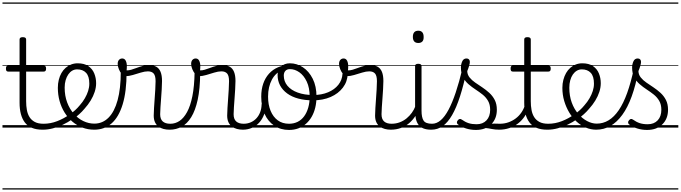

<svg xmlns="http://www.w3.org/2000/svg" viewBox="-20 -1030 5496 1550"><path d="M324 17Q273 17 237.5 2Q202 -13 180.5 -41.5Q159 -70 148.5 -110Q138 -150 138 -201V-452H47Q36 -452 32 -458Q28 -464 28 -476Q28 -489 32 -494.5Q36 -500 47 -500H138V-711Q138 -721 144.5 -725.5Q151 -730 164 -730Q177 -730 184 -725.5Q191 -721 191 -711V-500H332Q343 -500 347.5 -494.5Q352 -489 352 -476Q352 -464 347.5 -458Q343 -452 332 -452H191V-213Q191 -175 197 -142Q203 -109 218.5 -84.5Q234 -60 261 -45.5Q288 -31 331 -31Q341 -31 346 -23.5Q351 -16 350.5 -7Q350 2 343.5 9.5Q337 17 324 17ZM0 490H388V500H0ZM0 -20H388V0H0ZM0 -505H388V-500H0ZM0 -1010H388V-1000H0Z M326 17Q313 17 307.5 9.5Q302 2 303.5 -7Q305 -16 312.5 -23.5Q320 -31 332 -31Q388 -31 442 -52Q496 -73 540 -105Q548 -110 554.5 -107Q561 -104 565.5 -96.5Q570 -89 570 -80.5Q570 -72 563 -67Q529 -43 489 -24Q449 -5 407.5 6Q366 17 326 17ZM388 490V500ZM388 -20V0ZM388 -505V-500ZM388 -1010V-1000Z M543 -106Q566 -122 586.5 -140.5Q607 -159 624 -180Q648 -207 665 -236.5Q682 -266 691.5 -295.5Q701 -325 701 -355Q701 -414 675 -442Q649 -470 603 -470Q593 -470 587.5 -477.5Q582 -485 583 -494.5Q584 -504 590 -511.5Q596 -519 607 -519Q660 -519 693 -496.5Q726 -474 741 -437Q756 -400 756 -358Q756 -324 744.5 -288.5Q733 -253 712 -218.5Q691 -184 662 -152Q643 -129 619.5 -108Q596 -87 571 -69ZM388 490H832V500H388ZM388 -20H832V0H388ZM388 -505H832V-500H388ZM388 -1010H832V-1000H388Z M741 17Q690 17 645.5 0Q601 -17 564.5 -48Q528 -79 501.5 -121.5Q475 -164 461 -214.5Q447 -265 447 -321Q447 -355 454.5 -385.5Q462 -416 476 -440.5Q490 -465 510 -482.5Q530 -500 554.5 -509.5Q579 -519 607 -519Q618 -519 623 -511.5Q628 -504 627 -494.5Q626 -485 620 -477.5Q614 -470 603 -470Q581 -470 563 -459.5Q545 -449 531.5 -429.5Q518 -410 510 -383Q502 -356 502 -323Q502 -257 522 -203.5Q542 -150 576 -111.5Q610 -73 653 -52.5Q696 -32 741 -32Q808 -32 856 -80Q904 -128 929.5 -221.5Q955 -315 955 -451Q955 -462 962 -467Q969 -472 978.5 -471.5Q988 -471 995 -465Q1002 -459 1002 -449Q1002 -292 970.5 -188.5Q939 -85 881 -34Q823 17 741 17ZM832 490H845V500H832ZM832 -20H845V0H832ZM832 -505H845V-500H832ZM832 -1010H845V-1000H832Z M1348 17Q1323 17 1300 11Q1277 5 1259 -8.5Q1241 -22 1231 -44Q1221 -66 1221 -97Q1221 -124 1223.5 -159Q1226 -194 1228.5 -232.5Q1231 -271 1233.5 -307Q1236 -343 1236 -374Q1236 -419 1220.5 -436.5Q1205 -454 1174 -454Q1149 -454 1116.5 -444Q1084 -434 1052 -424.5Q1020 -415 994 -415Q978 -415 963.5 -431.5Q949 -448 939.5 -471.5Q930 -495 930 -514Q930 -527 934 -536.5Q938 -546 946.5 -552Q955 -558 966 -558Q986 -558 995 -540Q1004 -522 1004 -497Q1004 -488 1003.5 -479Q1003 -470 1002 -462Q1019 -461 1039.5 -467Q1060 -473 1083.5 -482Q1107 -491 1132 -497.5Q1157 -504 1183 -504Q1219 -504 1242 -491Q1265 -478 1276.5 -449.5Q1288 -421 1288 -376Q1288 -345 1285.5 -308.5Q1283 -272 1280.5 -235Q1278 -198 1275.5 -165Q1273 -132 1273 -108Q1273 -68 1294 -49.5Q1315 -31 1354 -31Q1365 -31 1370 -23.5Q1375 -16 1374.5 -7Q1374 2 1367.5 9.5Q1361 17 1348 17ZM844 490H1412V500H844ZM844 -20H1412V0H844ZM844 -505H1412V-500H844ZM844 -1010H1412V-1000H844Z M1350 17Q1337 17 1331.5 9.5Q1326 2 1327.5 -7Q1329 -16 1336.5 -23.5Q1344 -31 1356 -31Q1395 -31 1429 -53.5Q1463 -76 1490 -125Q1517 -174 1533 -253.5Q1549 -333 1551 -447Q1551 -453 1558 -456Q1565 -459 1573.5 -458Q1582 -457 1589 -452.5Q1596 -448 1596 -438Q1595 -312 1576 -225Q1557 -138 1524 -84.5Q1491 -31 1446.5 -7Q1402 17 1350 17ZM1412 490H1437V500H1412ZM1412 -20H1437V0H1412ZM1412 -505H1437V-500H1412ZM1412 -1010H1437V-1000H1412Z M1941 17Q1916 17 1893 11Q1870 5 1852 -8.5Q1834 -22 1824 -44Q1814 -66 1814 -97Q1814 -124 1816.5 -159Q1819 -194 1821.5 -232.5Q1824 -271 1826.5 -307Q1829 -343 1829 -374Q1829 -419 1813.5 -436.5Q1798 -454 1767 -454Q1742 -454 1709.5 -444Q1677 -434 1645 -424.5Q1613 -415 1587 -415Q1571 -415 1556.5 -431.5Q1542 -448 1532.5 -471.5Q1523 -495 1523 -514Q1523 -527 1527 -536.5Q1531 -546 1539.5 -552Q1548 -558 1559 -558Q1579 -558 1588 -540Q1597 -522 1597 -497Q1597 -488 1596.5 -479Q1596 -470 1595 -462Q1612 -461 1632.5 -467Q1653 -473 1676.5 -482Q1700 -491 1725 -497.5Q1750 -504 1776 -504Q1812 -504 1835 -491Q1858 -478 1869.5 -449.5Q1881 -421 1881 -376Q1881 -345 1878.5 -308.5Q1876 -272 1873.5 -235Q1871 -198 1868.5 -165Q1866 -132 1866 -108Q1866 -68 1887 -49.5Q1908 -31 1947 -31Q1958 -31 1963 -23.5Q1968 -16 1967.5 -7Q1967 2 1960.5 9.5Q1954 17 1941 17ZM1437 490H2005V500H1437ZM1437 -20H2005V0H1437ZM1437 -505H2005V-500H1437ZM1437 -1010H2005V-1000H1437Z M1940 17Q1929 17 1923.5 9.5Q1918 2 1918.5 -7Q1919 -16 1926 -23.5Q1933 -31 1946 -31Q1979 -31 2005.5 -43Q2032 -55 2051 -76Q2070 -97 2080.5 -125Q2091 -153 2092 -186Q2093 -198 2102 -201.5Q2111 -205 2119.5 -201.5Q2128 -198 2127 -186Q2126 -142 2111.5 -104.5Q2097 -67 2072.5 -40Q2048 -13 2014 2Q1980 17 1940 17ZM2005 490V500ZM2005 -20V0ZM2005 -505V-500ZM2005 -1010V-1000Z M2313 19Q2245 19 2194 -15.5Q2143 -50 2116 -110.5Q2089 -171 2089 -250Q2089 -308 2105 -354.5Q2121 -401 2151.5 -435Q2182 -469 2225 -487Q2268 -505 2322 -505Q2330 -505 2332.5 -498Q2335 -491 2332.5 -483.5Q2330 -476 2321 -476Q2289 -476 2261.5 -465.5Q2234 -455 2212 -435Q2190 -415 2175 -387Q2160 -359 2152 -324.5Q2144 -290 2144 -250Q2144 -185 2164.5 -135.5Q2185 -86 2222.5 -58.5Q2260 -31 2313 -31Q2352 -31 2383 -46.5Q2414 -62 2435.5 -91.5Q2457 -121 2468.5 -161.5Q2480 -202 2480 -250Q2480 -321 2456.5 -371Q2433 -421 2396.5 -446.5Q2360 -472 2321 -472Q2309 -472 2302.5 -479Q2296 -486 2296 -495.5Q2296 -505 2302.5 -512Q2309 -519 2321 -519Q2376 -519 2425 -487Q2474 -455 2504.5 -394.5Q2535 -334 2535 -250Q2535 -202 2525 -161Q2515 -120 2496 -87Q2477 -54 2449.5 -30Q2422 -6 2388 6.5Q2354 19 2313 19ZM2005 490H2606V500H2005ZM2005 -20H2606V0H2005ZM2005 -505H2606V-500H2005ZM2005 -1010H2606V-1000H2005Z M2506 -220Q2442 -220 2389 -234Q2336 -248 2298.5 -275.5Q2261 -303 2241 -340.5Q2221 -378 2221 -425Q2221 -445 2228 -462.5Q2235 -480 2248.5 -492.5Q2262 -505 2279.5 -512Q2297 -519 2320 -519Q2332 -519 2338.5 -512Q2345 -505 2345 -495.5Q2345 -486 2339 -479Q2333 -472 2320 -472Q2297 -472 2284 -458Q2271 -444 2271 -420Q2271 -373 2300.5 -337.5Q2330 -302 2384 -282.5Q2438 -263 2509 -263Q2576 -263 2628.5 -285Q2681 -307 2711.5 -345.5Q2742 -384 2745 -434Q2746 -445 2756.5 -448Q2767 -451 2777.5 -448Q2788 -445 2787 -434Q2785 -371 2748 -322.5Q2711 -274 2649 -247Q2587 -220 2506 -220ZM2606 490H2631V500H2606ZM2606 -20H2631V0H2606ZM2606 -505H2631V-500H2606ZM2606 -1010H2631V-1000H2606Z M3135 17Q3110 17 3087 11Q3064 5 3046 -8.5Q3028 -22 3018 -44Q3008 -66 3008 -97Q3008 -124 3010.5 -159Q3013 -194 3015.5 -232.5Q3018 -271 3020.5 -307Q3023 -343 3023 -374Q3023 -419 3007.5 -436.5Q2992 -454 2961 -454Q2936 -454 2903.5 -444Q2871 -434 2839 -424.5Q2807 -415 2781 -415Q2765 -415 2750.5 -431.5Q2736 -448 2726.5 -471.5Q2717 -495 2717 -514Q2717 -527 2721 -536.5Q2725 -546 2733.5 -552Q2742 -558 2753 -558Q2773 -558 2782 -540Q2791 -522 2791 -497Q2791 -488 2790.5 -479Q2790 -470 2789 -462Q2806 -461 2826.5 -467Q2847 -473 2870.5 -482Q2894 -491 2919 -497.5Q2944 -504 2970 -504Q3006 -504 3029 -491Q3052 -478 3063.5 -449.5Q3075 -421 3075 -376Q3075 -345 3072.5 -308.5Q3070 -272 3067.5 -235Q3065 -198 3062.5 -165Q3060 -132 3060 -108Q3060 -68 3081 -49.5Q3102 -31 3141 -31Q3152 -31 3157 -23.5Q3162 -16 3161.5 -7Q3161 2 3154.5 9.5Q3148 17 3135 17ZM2631 490H3199V500H2631ZM2631 -20H3199V0H2631ZM2631 -505H3199V-500H2631ZM2631 -1010H3199V-1000H2631Z M3134 17Q3123 17 3117.5 9.5Q3112 2 3112.5 -7Q3113 -16 3120 -23.5Q3127 -31 3140 -31Q3177 -31 3208 -43Q3239 -55 3263 -75Q3287 -95 3305 -120Q3323 -145 3333 -172Q3337 -183 3346 -182.5Q3355 -182 3361 -174.5Q3367 -167 3364 -157Q3353 -124 3333 -93Q3313 -62 3284.5 -37Q3256 -12 3218 2.5Q3180 17 3134 17ZM3199 490V500ZM3199 -20V0ZM3199 -505V-500ZM3199 -1010V-1000Z M3461 17Q3423 17 3397.5 6.5Q3372 -4 3357.5 -24Q3343 -44 3337 -72.5Q3331 -101 3331 -137V-496Q3331 -506 3337 -510.5Q3343 -515 3356 -515Q3370 -515 3376.5 -510.5Q3383 -506 3383 -496V-137Q3383 -82 3399.5 -56.5Q3416 -31 3467 -31Q3476 -31 3480.5 -23.5Q3485 -16 3484.5 -7Q3484 2 3478.5 9.5Q3473 17 3461 17ZM3357 -683Q3335 -683 3324 -695.5Q3313 -708 3313 -732Q3313 -757 3324 -769.5Q3335 -782 3357 -782Q3378 -782 3389 -769.5Q3400 -757 3400 -732Q3401 -707 3389.5 -695Q3378 -683 3357 -683ZM3199 490H3524V500H3199ZM3199 -20H3524V0H3199ZM3199 -505H3524V-500H3199ZM3199 -1010H3524V-1000H3199Z M3462 17Q3449 17 3443.5 9.5Q3438 2 3439.5 -7Q3441 -16 3448.5 -23.5Q3456 -31 3468 -31Q3505 -31 3538 -59.5Q3571 -88 3601 -144Q3631 -200 3659 -283.5Q3687 -367 3713 -476Q3716 -487 3725.5 -488Q3735 -489 3743.5 -483.5Q3752 -478 3749 -467Q3723 -343 3693.5 -251.5Q3664 -160 3629.5 -100.5Q3595 -41 3554 -12Q3513 17 3462 17ZM3524 490V500ZM3524 -20V0ZM3524 -505V-500ZM3524 -1010V-1000Z M4011 17Q3978 17 3951.5 11.5Q3925 6 3900 3.5Q3875 1 3846 12L3867 -11Q3904 -25 3929.5 -29Q3955 -33 3975.5 -32Q3996 -31 4017 -31Q4026 -31 4030 -23.5Q4034 -16 4032.5 -7Q4031 2 4025.5 9.5Q4020 17 4011 17ZM3822 19Q3780 19 3742 7Q3704 -5 3675 -27Q3669 -33 3668.5 -41.5Q3668 -50 3676 -59Q3683 -68 3690.5 -69.5Q3698 -71 3707 -65Q3735 -45 3762.5 -36Q3790 -27 3827 -27Q3878 -27 3907.5 -58.5Q3937 -90 3937 -144Q3937 -186 3920 -215.5Q3903 -245 3876 -266.5Q3849 -288 3819 -307.5Q3789 -327 3762 -350.5Q3735 -374 3718 -406Q3701 -438 3701 -485Q3701 -511 3711.5 -534.5Q3722 -558 3746 -558Q3759 -558 3766 -550.5Q3773 -543 3773 -530Q3773 -519 3767.5 -499.5Q3762 -480 3752 -456Q3753 -427 3771 -404.5Q3789 -382 3816 -363.5Q3843 -345 3873 -325Q3903 -305 3930 -280.5Q3957 -256 3974 -223Q3991 -190 3991 -144Q3991 -71 3945 -26Q3899 19 3822 19ZM3524 490H4074V500H3524ZM3524 -20H4074V0H3524ZM3524 -505H4074V-500H3524ZM3524 -1010H4074V-1000H3524Z M4009 17Q3998 17 3992.5 9.5Q3987 2 3987.5 -7Q3988 -16 3995 -23.5Q4002 -31 4015 -31Q4052 -31 4084.5 -42.5Q4117 -54 4143.5 -74Q4170 -94 4189 -121.5Q4208 -149 4218 -182Q4221 -193 4230.5 -192Q4240 -191 4246.5 -184Q4253 -177 4250 -167Q4238 -125 4216 -91.5Q4194 -58 4162.5 -33.5Q4131 -9 4092 4Q4053 17 4009 17ZM4074 490V500ZM4074 -20V0ZM4074 -505V-500ZM4074 -1010V-1000Z M4398 17Q4347 17 4311.5 2Q4276 -13 4254.5 -41.5Q4233 -70 4222.5 -110Q4212 -150 4212 -201V-452H4121Q4110 -452 4106 -458Q4102 -464 4102 -476Q4102 -489 4106 -494.5Q4110 -500 4121 -500H4212V-711Q4212 -721 4218.5 -725.5Q4225 -730 4238 -730Q4251 -730 4258 -725.5Q4265 -721 4265 -711V-500H4406Q4417 -500 4421.5 -494.5Q4426 -489 4426 -476Q4426 -464 4421.5 -458Q4417 -452 4406 -452H4265V-213Q4265 -175 4271 -142Q4277 -109 4292.5 -84.5Q4308 -60 4335 -45.5Q4362 -31 4405 -31Q4415 -31 4420 -23.5Q4425 -16 4424.5 -7Q4424 2 4417.5 9.5Q4411 17 4398 17ZM4074 490H4462V500H4074ZM4074 -20H4462V0H4074ZM4074 -505H4462V-500H4074ZM4074 -1010H4462V-1000H4074Z M4400 17Q4387 17 4381.5 9.5Q4376 2 4377.5 -7Q4379 -16 4386.5 -23.5Q4394 -31 4406 -31Q4462 -31 4516 -52Q4570 -73 4614 -105Q4622 -110 4628.5 -107Q4635 -104 4639.5 -96.5Q4644 -89 4644 -80.5Q4644 -72 4637 -67Q4603 -43 4563 -24Q4523 -5 4481.5 6Q4440 17 4400 17ZM4462 490V500ZM4462 -20V0ZM4462 -505V-500ZM4462 -1010V-1000Z M4617 -106Q4640 -122 4660.5 -140.5Q4681 -159 4698 -180Q4722 -207 4739 -236.5Q4756 -266 4765.5 -295.5Q4775 -325 4775 -355Q4775 -414 4749 -442Q4723 -470 4677 -470Q4667 -470 4661.5 -477.5Q4656 -485 4657 -494.5Q4658 -504 4664 -511.5Q4670 -519 4681 -519Q4734 -519 4767 -496.5Q4800 -474 4815 -437Q4830 -400 4830 -358Q4830 -324 4818.5 -288.5Q4807 -253 4786 -218.5Q4765 -184 4736 -152Q4717 -129 4693.5 -108Q4670 -87 4645 -69ZM4462 490H4906V500H4462ZM4462 -20H4906V0H4462ZM4462 -505H4906V-500H4462ZM4462 -1010H4906V-1000H4462Z M4793 17Q4750 17 4709.5 0Q4669 -17 4635 -48Q4601 -79 4575.5 -121.5Q4550 -164 4535 -214.5Q4520 -265 4520 -321Q4520 -355 4528 -385.5Q4536 -416 4550 -440.5Q4564 -465 4584 -482.5Q4604 -500 4628.5 -509.5Q4653 -519 4681 -519Q4690 -519 4694.5 -511.5Q4699 -504 4698 -494.5Q4697 -485 4691.5 -477.5Q4686 -470 4677 -470Q4655 -470 4636.5 -459Q4618 -448 4604.5 -428.5Q4591 -409 4583.5 -381.5Q4576 -354 4576 -322Q4576 -256 4595.5 -202.5Q4615 -149 4648 -111Q4681 -73 4720 -52.5Q4759 -32 4797 -32Q4849 -32 4893.5 -59Q4938 -86 4975.5 -141Q5013 -196 5043 -279.5Q5073 -363 5097 -475Q5099 -484 5109 -485Q5119 -486 5128 -480Q5137 -474 5134 -459Q5112 -341 5079.5 -251.5Q5047 -162 5003.5 -102.5Q4960 -43 4907.5 -13Q4855 17 4793 17ZM4906 490V500ZM4906 -20V0ZM4906 -505V-500ZM4906 -1010V-1000Z M5204 19Q5162 19 5124 7Q5086 -5 5057 -27Q5051 -33 5050.5 -41.5Q5050 -50 5058 -59Q5065 -68 5072.5 -69.5Q5080 -71 5089 -65Q5117 -45 5144.5 -36Q5172 -27 5209 -27Q5260 -27 5289.5 -58.5Q5319 -90 5319 -144Q5319 -186 5302 -215.5Q5285 -245 5258 -266.5Q5231 -288 5201 -307.5Q5171 -327 5144 -350.5Q5117 -374 5100 -406Q5083 -438 5083 -485Q5083 -511 5093.5 -534.5Q5104 -558 5128 -558Q5141 -558 5148 -550.5Q5155 -543 5155 -530Q5155 -519 5149.5 -499.5Q5144 -480 5134 -456Q5135 -427 5153 -404.5Q5171 -382 5198 -363.5Q5225 -345 5255 -325Q5285 -305 5312 -280.5Q5339 -256 5356 -223Q5373 -190 5373 -144Q5373 -71 5327 -26Q5281 19 5204 19ZM4906 490H5456V500H4906ZM4906 -20H5456V0H4906ZM4906 -505H5456V-500H4906ZM4906 -1010H5456V-1000H4906Z"/></svg>

Font: Playwrite ES Guides
Style: Regular
Weight: 400
Designer: Veronika Burian, José Scaglione
Foundry: TypeTogether
Version: Version 1.003